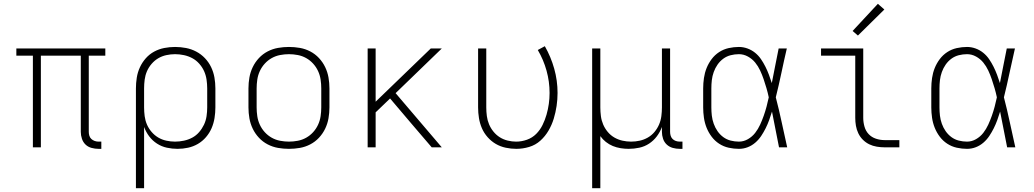

<svg xmlns="http://www.w3.org/2000/svg" viewBox="-20 -775 5440 1010"><path d="M498 8Q480 8 461.5 3Q443 -2 430 -14.5Q417 -27 411 -45Q405 -63 405 -81V-482H195V0H153V-482H66V-520H534V-482H447V-81Q447 -71 450 -61Q453 -51 460.5 -44Q468 -37 478 -33.5Q488 -30 498 -30H513V8Z M695 215V-310Q695 -338 699.5 -366.5Q704 -395 716 -421Q728 -447 747 -468.5Q766 -490 791 -503.5Q816 -517 844 -522.5Q872 -528 901 -528Q930 -528 958.5 -522.5Q987 -517 1012.5 -503.5Q1038 -490 1058 -469Q1078 -448 1090.5 -422Q1103 -396 1108 -367.5Q1113 -339 1113 -310V-210Q1113 -182 1108.5 -154Q1104 -126 1093 -100.5Q1082 -75 1063.5 -53.5Q1045 -32 1021 -18Q997 -4 969.5 2Q942 8 914 8Q886 8 858 2Q830 -4 806 -19.5Q782 -35 765 -57.5Q748 -80 738 -107V215ZM901 -30Q924 -30 947.5 -35Q971 -40 991.5 -51Q1012 -62 1027.5 -80Q1043 -98 1053 -119Q1063 -140 1066.5 -163.5Q1070 -187 1070 -210V-310Q1070 -333 1066.5 -356.5Q1063 -380 1053.5 -401Q1044 -422 1028 -440Q1012 -458 991.5 -469Q971 -480 947.5 -485Q924 -490 901 -490Q878 -490 855 -485Q832 -480 812.5 -468.5Q793 -457 777.5 -439Q762 -421 753 -400Q744 -379 741 -356Q738 -333 738 -310V-210Q738 -187 741 -164Q744 -141 753 -120Q762 -99 777.5 -81Q793 -63 812.5 -51.5Q832 -40 855 -35Q878 -30 901 -30Z M1500 8Q1471 8 1442.5 3Q1414 -2 1388 -15.5Q1362 -29 1342 -50.5Q1322 -72 1309.5 -98Q1297 -124 1292 -152.5Q1287 -181 1287 -210V-310Q1287 -339 1292 -367.5Q1297 -396 1309.5 -422Q1322 -448 1342 -469.5Q1362 -491 1388 -504.5Q1414 -518 1442.5 -523Q1471 -528 1500 -528Q1529 -528 1557.5 -523Q1586 -518 1612 -504.5Q1638 -491 1658 -469.5Q1678 -448 1690.5 -422Q1703 -396 1708 -367.5Q1713 -339 1713 -310V-210Q1713 -181 1708 -152.5Q1703 -124 1690.5 -98Q1678 -72 1658 -50.5Q1638 -29 1612 -15.5Q1586 -2 1557.5 3Q1529 8 1500 8ZM1500 -30Q1523 -30 1546.5 -34.5Q1570 -39 1590.5 -50.5Q1611 -62 1627 -79.5Q1643 -97 1653 -118.5Q1663 -140 1666.5 -163.5Q1670 -187 1670 -210V-310Q1670 -333 1666.5 -356.5Q1663 -380 1653 -401.5Q1643 -423 1627 -440.5Q1611 -458 1590.5 -469.5Q1570 -481 1546.5 -485.5Q1523 -490 1500 -490Q1477 -490 1453.5 -485.5Q1430 -481 1409.5 -469.5Q1389 -458 1373 -440.5Q1357 -423 1347 -401.5Q1337 -380 1333.5 -356.5Q1330 -333 1330 -310V-210Q1330 -187 1333.5 -163.5Q1337 -140 1347 -118.5Q1357 -97 1373 -79.5Q1389 -62 1409.5 -50.5Q1430 -39 1453.5 -34.5Q1477 -30 1500 -30Z M1914 0V-520H1956V-240L2246 -520H2304L2061 -285L2304 0H2251L2144 -125L2032 -257L1956 -184V0Z M2696 8Q2668 8 2640 2Q2612 -4 2588 -18Q2564 -32 2545 -53.5Q2526 -75 2515 -100.5Q2504 -126 2499.5 -154Q2495 -182 2495 -210V-520H2538V-210Q2538 -187 2541 -164.5Q2544 -142 2552.5 -121.5Q2561 -101 2575.5 -83Q2590 -65 2609 -53Q2628 -41 2650.5 -35.5Q2673 -30 2695 -30Q2724 -30 2752 -40Q2780 -50 2800.5 -70.5Q2821 -91 2834 -117.5Q2847 -144 2855 -172Q2863 -200 2867 -228.5Q2871 -257 2871 -286Q2871 -346 2855 -403.5Q2839 -461 2809 -512L2846 -532Q2878 -476 2895.5 -413.5Q2913 -351 2913 -286Q2913 -252 2908 -218Q2903 -184 2893 -151Q2883 -118 2865.5 -88Q2848 -58 2822.5 -35Q2797 -12 2763.5 -2Q2730 8 2696 8Z M3095 215V-520H3138V-210Q3138 -187 3141 -164Q3144 -141 3153 -120Q3162 -99 3177 -81Q3192 -63 3212 -51.5Q3232 -40 3254.5 -35Q3277 -30 3300 -30Q3323 -30 3345.5 -35Q3368 -40 3388 -51.5Q3408 -63 3423 -81Q3438 -99 3447 -120Q3456 -141 3459 -164Q3462 -187 3462 -210V-520H3505V-81Q3505 -71 3508 -61Q3511 -51 3518 -44Q3525 -37 3535 -33.5Q3545 -30 3556 -30H3570V8H3556Q3537 8 3519 3Q3501 -2 3487.5 -14.5Q3474 -27 3468 -45Q3462 -63 3462 -81V-107Q3452 -80 3435 -57.5Q3418 -35 3394.5 -19.5Q3371 -4 3343 2Q3315 8 3287 8Q3266 8 3244.5 4.5Q3223 1 3203.5 -7Q3184 -15 3167 -28.5Q3150 -42 3138 -59V215Z M3867 8Q3840 8 3813 2Q3786 -4 3763 -19Q3740 -34 3723.5 -56Q3707 -78 3697 -103Q3687 -128 3683 -155.5Q3679 -183 3679 -210V-310Q3679 -337 3683 -364.5Q3687 -392 3697 -417Q3707 -442 3723.5 -464Q3740 -486 3763 -501Q3786 -516 3813 -522Q3840 -528 3867 -528Q3890 -528 3912 -520Q3934 -512 3952 -497.5Q3970 -483 3983 -464Q3996 -445 4006.5 -424Q4017 -403 4025 -381.5Q4033 -360 4040 -338Q4049 -384 4058 -429.5Q4067 -475 4076 -520H4119Q4104 -456 4090.5 -391.5Q4077 -327 4061 -263Q4078 -198 4092 -132Q4106 -66 4121 0H4078Q4069 -47 4059.5 -94Q4050 -141 4041 -188Q4034 -165 4026 -143Q4018 -121 4007.5 -100Q3997 -79 3984 -59.5Q3971 -40 3953 -24.5Q3935 -9 3913 -0.5Q3891 8 3867 8ZM3867 -30Q3892 -30 3914.5 -43Q3937 -56 3952.5 -76Q3968 -96 3978.5 -119Q3989 -142 3997.5 -166Q4006 -190 4012.5 -214.5Q4019 -239 4024 -263Q4019 -287 4012 -311Q4005 -335 3997 -358.5Q3989 -382 3978.5 -404.5Q3968 -427 3952.5 -446Q3937 -465 3914.5 -477.5Q3892 -490 3867 -490Q3845 -490 3823.5 -484.5Q3802 -479 3784.5 -466Q3767 -453 3754.5 -435Q3742 -417 3734.5 -396Q3727 -375 3724.5 -353.5Q3722 -332 3722 -310V-210Q3722 -188 3724.5 -166.5Q3727 -145 3734.5 -124Q3742 -103 3754.5 -85Q3767 -67 3784.5 -54Q3802 -41 3823.5 -35.5Q3845 -30 3867 -30Z M4633 0Q4613 0 4592 -3.5Q4571 -7 4552.5 -16Q4534 -25 4519 -40Q4504 -55 4495 -74Q4486 -93 4482.5 -113.5Q4479 -134 4479 -155V-482H4299V-520H4521V-155Q4521 -132 4527.5 -109Q4534 -86 4549.5 -69.5Q4565 -53 4587.5 -45.5Q4610 -38 4633 -38H4711V0ZM4493 -588 4465 -612 4598 -755 4632 -725Z M5067 8Q5040 8 5013 2Q4986 -4 4963 -19Q4940 -34 4923.5 -56Q4907 -78 4897 -103Q4887 -128 4883 -155.5Q4879 -183 4879 -210V-310Q4879 -337 4883 -364.5Q4887 -392 4897 -417Q4907 -442 4923.5 -464Q4940 -486 4963 -501Q4986 -516 5013 -522Q5040 -528 5067 -528Q5090 -528 5112 -520Q5134 -512 5152 -497.5Q5170 -483 5183 -464Q5196 -445 5206.5 -424Q5217 -403 5225 -381.5Q5233 -360 5240 -338Q5249 -384 5258 -429.5Q5267 -475 5276 -520H5319Q5304 -456 5290.5 -391.5Q5277 -327 5261 -263Q5278 -198 5292 -132Q5306 -66 5321 0H5278Q5269 -47 5259.5 -94Q5250 -141 5241 -188Q5234 -165 5226 -143Q5218 -121 5207.5 -100Q5197 -79 5184 -59.5Q5171 -40 5153 -24.5Q5135 -9 5113 -0.5Q5091 8 5067 8ZM5067 -30Q5092 -30 5114.5 -43Q5137 -56 5152.5 -76Q5168 -96 5178.5 -119Q5189 -142 5197.5 -166Q5206 -190 5212.5 -214.5Q5219 -239 5224 -263Q5219 -287 5212 -311Q5205 -335 5197 -358.5Q5189 -382 5178.5 -404.5Q5168 -427 5152.5 -446Q5137 -465 5114.5 -477.5Q5092 -490 5067 -490Q5045 -490 5023.5 -484.5Q5002 -479 4984.5 -466Q4967 -453 4954.5 -435Q4942 -417 4934.5 -396Q4927 -375 4924.5 -353.5Q4922 -332 4922 -310V-210Q4922 -188 4924.5 -166.5Q4927 -145 4934.5 -124Q4942 -103 4954.5 -85Q4967 -67 4984.5 -54Q5002 -41 5023.5 -35.5Q5045 -30 5067 -30Z"/></svg>

Font: Iosevka SS04 XLt Ex
Style: Regular
Weight: 200
Width: 7
Monospace: yes
Designer: Belleve Invis
Foundry: Belleve Invis
Version: Version 19.0.0; ttfautohint (v1.8.4)